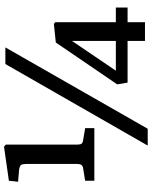

<svg xmlns="http://www.w3.org/2000/svg" viewBox="83 -844 775 982"><g transform="rotate(-90 471.0 -353.5)"><path d="M37 -259V-306L99 -316Q114 -318 118.5 -326Q123 -334 123 -348V-605Q123 -626 118 -633.5Q113 -641 92 -644L32 -649L37 -696L211 -721L222 -712V-346Q222 -331 226.5 -324.5Q231 -318 247 -316L306 -306V-259ZM217 14 634 -714H719L303 14ZM752 0V-89H539L530 -142L744 -456L839 -466L848 -459V-149H923V-89H848V0ZM600 -149H752V-373Z"/></g></svg>

Font: Literata 12pt Medium
Style: Regular
Weight: 500
Designer: Latin by Veronika Burian and Jose Scaglione. Greek by Irene Vlachou. Cyrillic by Vera Evstafieva.
Foundry: TypeTogether
Version: Version 3.002